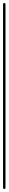

<svg xmlns="http://www.w3.org/2000/svg" viewBox="-20 -1240 56 1260"><path d="M0 -8H16V-1212H0ZM8 -16Q4 -16 2 -14Q0 -12 0 -8Q0 -4 2 -2Q4 0 8 0Q12 0 14 -2Q16 -4 16 -8Q16 -12 14 -14Q12 -16 8 -16ZM8 -1220Q4 -1220 2 -1218Q0 -1216 0 -1212Q0 -1208 2 -1206Q4 -1204 8 -1204Q12 -1204 14 -1206Q16 -1208 16 -1212Q16 -1216 14 -1218Q12 -1220 8 -1220Z"/></svg>

Font: Wavefont ExtraLight
Style: Regular
Weight: 250
Version: Version 3.004;gftools[0.9.33]